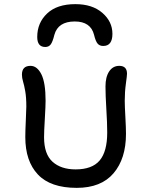

<svg xmlns="http://www.w3.org/2000/svg" viewBox="-20 -929 692 919"><path d="M340.8 -909.2Q421.9 -909.2 470 -867.4Q518.1 -825.7 518.1 -767.1Q518.1 -709 474.1 -709Q456.5 -709 447 -720.5Q437.5 -731.9 430.2 -762.2Q414.1 -826.2 337.9 -826.2Q257.8 -826.2 240.2 -762.2Q231.9 -728.5 222.7 -716.3Q213.4 -704.1 196.8 -704.1Q158.2 -704.1 158.2 -752Q158.2 -819.8 205.6 -864.5Q252.9 -909.2 340.8 -909.2ZM347.2 -29.8Q221.7 -29.8 161.4 -93.8Q101.1 -157.7 101.1 -272.9Q101.1 -300.8 103.5 -351.6Q106 -402.3 106 -418.9Q106 -463.4 100.8 -492.4Q95.7 -521.5 90.3 -538.8Q85 -556.2 85 -571.8Q85 -613.8 126 -613.8Q157.7 -613.8 178 -573.5Q198.2 -533.2 198.2 -446.8Q198.2 -422.4 194.6 -361.3Q190.9 -300.3 190.9 -272Q190.9 -191.4 231.4 -154.8Q272 -118.2 341.8 -118.2Q420.9 -118.2 457 -160.9Q493.2 -203.6 493.2 -294.9Q493.2 -339.4 489 -406.7Q484.9 -474.1 484.9 -515.1Q484.9 -561 502.7 -587.4Q520.5 -613.8 550.8 -613.8Q587.9 -613.8 587.9 -576.2Q587.9 -566.9 582.5 -528.1Q577.1 -489.3 577.1 -446.8Q577.1 -421.4 580.1 -369.1Q583 -316.9 583 -288.1Q583 -169.4 523.4 -99.6Q463.9 -29.8 347.2 -29.8Z"/></svg>

Font: Shantell Sans Irregular Bouncy
Style: Regular
Weight: 400
Designer: Stephen Nixon, Anya Danilova, Shantell Martin
Foundry: Arrow Type
Version: Version 1.006;[9816181b4]